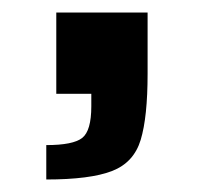

<svg xmlns="http://www.w3.org/2000/svg" viewBox="-20 -150 327 307"><path d="M54 137V82Q97 82 111.5 70.5Q126 59 126 20V0H70V-130H216V-32Q216 37 205 73.5Q194 110 159 123.5Q124 137 54 137Z"/></svg>

Font: Saira Expanded SemiBold
Style: Regular
Weight: 600
Width: 7
Designer: Hector Gatti with collaboration of the Omnibus-Type team
Foundry: Omnibus-Type
Version: Version 1.100; ttfautohint (v1.8.3)